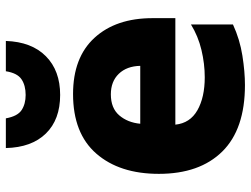

<svg xmlns="http://www.w3.org/2000/svg" viewBox="-118 -708 837 640"><g transform="rotate(-90 300.0 -388.5)"><path d="M336 10Q189 10 114.5 -65.5Q40 -141 40 -277Q40 -408 107.5 -485.5Q175 -563 306 -563Q428 -563 493.5 -491.5Q559 -420 559 -298V-222H204Q209 -173 252 -148.5Q295 -124 362 -124Q407 -124 453 -135Q499 -146 538 -170V-30Q488 -7 434 1.5Q380 10 336 10ZM400 -339Q399 -384 373.5 -410.5Q348 -437 305 -437Q259 -437 235 -409Q211 -381 207 -339ZM303 -606Q221 -606 174.5 -653.5Q128 -701 126 -787H225Q232 -748 252.5 -734.5Q273 -721 303 -721Q335 -721 355.5 -735Q376 -749 382 -787H483Q480 -701 432 -653.5Q384 -606 303 -606Z"/></g></svg>

Font: Noto Sans Mono Black
Style: Regular
Weight: 900
Designer: Monotype Design Team
Foundry: Monotype Imaging Inc.
Version: Version 2.014